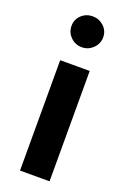

<svg xmlns="http://www.w3.org/2000/svg" viewBox="-149 -821 577 871"><g transform="rotate(20 139.5 -385.5)"><path d="M64.4 -697Q64.4 -665.9 86.7 -643.7Q109 -621.5 140.7 -621.5Q171.9 -621.5 194.6 -643.7Q217.3 -665.9 217.3 -697Q217.3 -728.1 194.6 -749.3Q171.9 -770.5 140.7 -770.5Q109 -770.5 86.7 -749.3Q64.4 -728.1 64.4 -697ZM69.4 -532.8V0H212V-532.8Z"/></g></svg>

Font: Estedad VF
Style: Regular
Weight: 100
Designer: Amin Abedi
Version: Version 7.3